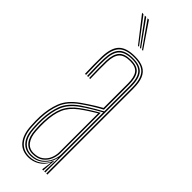

<svg xmlns="http://www.w3.org/2000/svg" viewBox="-255 -773 798 798"><g transform="rotate(45 144.0 -374.0)"><path d="M225.8 0V-505Q225.8 -556 206.2 -577.9Q186.8 -599.8 142 -599.8Q94.8 -599.8 74.1 -578Q53.5 -556.2 51.8 -507.5Q51 -485 51.5 -458.8Q52 -432.5 52.8 -406.8H46.5Q45.8 -432.8 45.2 -459.4Q44.8 -486 45.5 -507.8Q47.2 -560 69.6 -582.8Q92 -605.5 142 -605.5Q174.2 -605.5 193.9 -595.2Q213.5 -585 222.8 -563Q232 -541 232 -505V0ZM126.8 -11.2Q157 -11.2 176.1 -26Q195.2 -40.8 204.4 -61.8Q213.5 -82.8 213.5 -101.2V-347Q195 -337.2 170.9 -322.6Q146.8 -308 127 -293.8Q89 -266.5 74.4 -231.8Q59.8 -197 57.8 -146.5Q57.2 -132.2 57.5 -123.4Q57.8 -114.5 58.8 -95Q61 -54.2 78.9 -32.8Q96.8 -11.2 126.8 -11.2ZM127.2 -17Q99.5 -17 83.2 -37.2Q67 -57.5 64.8 -95.2Q63.8 -112.5 63.5 -123.1Q63.2 -133.8 63.8 -146.2Q65.8 -198.5 80.6 -231.2Q95.5 -264 130.5 -289.5Q146.8 -301.5 167.6 -314.8Q188.5 -328 207.2 -338.2V-101Q207.2 -82.8 199.4 -63.2Q191.5 -43.8 174 -30.4Q156.5 -17 127.2 -17ZM127.8 -22.8Q154 -22.8 170.2 -34.9Q186.5 -47 193.9 -65.1Q201.2 -83.2 201.2 -100.8V-329.5Q186.2 -320.5 168.4 -309Q150.5 -297.5 133 -284.5Q99.2 -259 85.5 -227.4Q71.8 -195.8 70 -146.2Q69.5 -133 69.8 -124.1Q70 -115.2 71 -95.5Q73 -61.5 87.6 -42.1Q102.2 -22.8 127.8 -22.8ZM124.2 5.5Q85.5 5.5 64.2 -20.9Q43 -47.2 40.5 -93.8Q39.5 -111.5 39.2 -123.8Q39 -136 39.5 -147.8Q41.5 -196.5 56.8 -236Q72 -275.5 118 -308.2Q131.2 -317.5 145 -326.6Q158.8 -335.8 172.9 -344.5Q187 -353.2 201.2 -361V-505Q201.2 -542 188.1 -559.6Q175 -577.2 142 -577.2Q107.2 -577.2 92.4 -560.5Q77.5 -543.8 76.2 -506.8Q75.5 -485.5 75.9 -461.4Q76.2 -437.2 77 -406.8H71Q70.2 -435.8 69.9 -461.1Q69.5 -486.5 70 -506.8Q71.2 -546.5 87.4 -564.8Q103.5 -583 142 -583Q178.2 -583 192.9 -564.1Q207.5 -545.2 207.5 -505V-357.2Q184.5 -345 162.2 -331Q140 -317 120.5 -303Q77.2 -272 62.4 -234Q47.5 -196 45.5 -147.5Q45 -133 45.2 -123.8Q45.5 -114.5 46.5 -94.2Q49 -48.8 69.4 -24.5Q89.8 -0.2 125 -0.2Q155.2 -0.2 177.9 -16.4Q200.5 -32.5 210.5 -60.2H212L208.2 -7.2V0H201.8V-4.8L207.2 -44.8H205.8Q195 -21.5 172.8 -8Q150.5 5.5 124.2 5.5ZM213.8 0V-15L215.5 -78.8H214Q208 -50 184.6 -27.9Q161.2 -5.8 125.8 -5.8Q92.8 -5.8 73.9 -28.8Q55 -51.8 52.8 -94.5Q51.8 -112.2 51.5 -123.2Q51.2 -134.2 51.8 -147.2Q53.5 -194.5 67.5 -231.4Q81.5 -268.2 124 -298.8Q138.2 -308.8 154.2 -318.6Q170.2 -328.5 185.8 -337.5Q201.2 -346.5 213.5 -353V-505Q213.5 -550 197 -569.2Q180.5 -588.5 142 -588.5Q101.8 -588.5 83.5 -569.6Q65.2 -550.8 64 -507Q63.2 -484.5 63.8 -458.4Q64.2 -432.2 65 -406.8H58.8Q58 -432.8 57.5 -459.4Q57 -486 57.8 -507.2Q59.2 -553.5 78.6 -573.9Q98 -594.2 142 -594.2Q183.5 -594.2 201.6 -573.5Q219.8 -552.8 219.8 -505V0ZM119.8 -645 34.8 -754H43L125.8 -645ZM131.5 -645 51 -754H59.2L137.5 -645ZM143.5 -645 67.2 -754H75.2L149.5 -645Z"/></g></svg>

Font: Big Shoulders Inline Display Thin ExtraLight
Style: Regular
Weight: 250
Version: Version 2.002